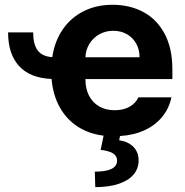

<svg xmlns="http://www.w3.org/2000/svg" viewBox="-20 -557 772 800"><path d="M197.8 -318.8Q207.5 -384.8 241.2 -434.1Q274.9 -483.4 328.4 -510.3Q381.8 -537.1 449.2 -537.1Q520.5 -537.1 576.9 -507.1Q633.3 -477.1 665.8 -416.5Q698.2 -356 698.2 -268.6V-227.5H335.9Q335.9 -188 350.8 -158.7Q365.7 -129.4 393.3 -113.5Q420.9 -97.7 458 -97.7Q493.7 -97.7 519.5 -112.1Q545.4 -126.5 556.6 -151.4H694.3Q684.6 -105.5 656.2 -70.6Q627.9 -35.6 582.8 -14.6Q537.6 6.3 480 9.8L476.6 27.3Q513.2 32.7 535.2 54.2Q557.1 75.7 557.6 111.3Q557.6 145.5 536.1 170.7Q514.6 195.8 474.1 209.2Q433.6 222.7 377 222.7L375 158.2Q467.8 158.2 467.8 112.3Q467.8 92.8 451.4 82.3Q435.1 71.8 399.4 67.4L411.6 8.3Q349.1 0.5 302.5 -30.3Q255.9 -61 228.3 -111.3Q200.7 -161.6 194.8 -228Q106 -231.4 59.8 -281.5Q13.7 -331.5 13.7 -421.9H118.2Q118.2 -373 136.7 -347.4Q155.3 -321.8 197.8 -318.8ZM561.5 -318.4Q561.5 -350.1 547.6 -375.2Q533.7 -400.4 508.8 -414.6Q483.9 -428.7 452.1 -428.7Q419.9 -428.7 393.8 -414.1Q367.7 -399.4 352.3 -374Q336.9 -348.6 335.9 -318.4Z"/></svg>

Font: Pretendard Std
Style: Bold
Weight: 700
Designer: Base glyphs from Inter by Rasmus Andersson; Hangeul glyphs from Noto Sans CJK(Source Han Sans) by Jang Soo-young and Kan
Foundry: Kil Hyung-jin
Version: Version 1.309